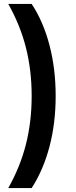

<svg xmlns="http://www.w3.org/2000/svg" viewBox="-20 -762 388 976"><path d="M22 194Q83 86 112 -29Q141 -144 141 -274Q141 -404 112 -519Q83 -634 22 -742H141Q200 -653 231.5 -532.5Q263 -412 263 -274Q263 -136 231.5 -16.5Q200 103 141 194Z"/></svg>

Font: Montserrat Alternates SemiBold
Style: Regular
Weight: 600
Designer: Julieta Ulanovsky
Foundry: Julieta Ulanovsky
Version: Version 7.200